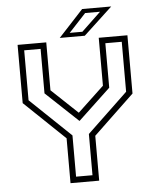

<svg xmlns="http://www.w3.org/2000/svg" viewBox="-57 -896 762 944"><g transform="rotate(-5 323.5 -424.0)"><path d="M252.5 0V-221.5L52.5 -412.5V-700H194V-463.5L328 -337H318.5L453 -463.5V-700H594.5V-412.5L394 -221.5V0ZM282.5 -29.5H363.5V-233L564 -424V-670.5H483V-451L324 -301.5H322.5L163.5 -451V-670.5H82.5V-424L282.5 -233ZM262 -716 384 -848H527.5L385.5 -716ZM313 -736.5H375.5L470.5 -827H397Z"/></g></svg>

Font: Tourney Light
Style: Regular
Weight: 300
Version: Version 1.015